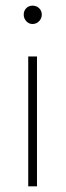

<svg xmlns="http://www.w3.org/2000/svg" viewBox="-20 -660 232 680"><path d="M80 0V-460H111V0ZM95 -575Q82 -575 73 -585Q64 -595 64 -608Q64 -622 73 -631Q82 -640 95 -640Q109 -640 118.5 -631Q128 -622 128 -608Q128 -595 118.5 -585Q109 -575 95 -575Z"/></svg>

Font: Marine Company Thin
Style: Regular
Weight: 100
Designer: Rodrigo Fuenzalida
Foundry: fragTYPE
Version: Version 1.000